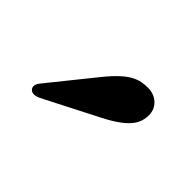

<svg xmlns="http://www.w3.org/2000/svg" viewBox="-46 -875 407 407"><g transform="rotate(45 157.0 -671.5)"><path d="M62 -581.1C66.9 -581.1 71.8 -582.5 83 -588.4L199.2 -647.9C256.3 -677.2 265.6 -699.7 265.6 -722.7C265.6 -746.1 246.6 -762.2 223.6 -762.2C197.3 -762.2 175.8 -756.8 135.3 -706.5L57.1 -609.4C51.3 -602.5 48.8 -598.1 48.8 -593.3C48.8 -587.9 52.7 -581.1 62 -581.1Z"/></g></svg>

Font: Stoke
Style: Light
Weight: 300
Designer: Nicole Fally
Foundry: Nicole Fally
Version: Version 1.001